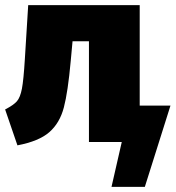

<svg xmlns="http://www.w3.org/2000/svg" viewBox="-20 -554 685 749"><path d="M645 -142 545 175H415L455 0H327V-393H263L256 -317Q245 -195 229 -134.5Q213 -74 172.5 -38.5Q132 -3 48 13L0 -127Q33 -144 46 -159Q59 -174 65.5 -208Q72 -242 77 -324L90 -534H525V-142Z"/></svg>

Font: FiraGO Heavy
Style: Regular
Weight: 900
Designer: bBox Type
Foundry: bBox Type GmbH
Version: Version 1.001